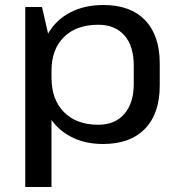

<svg xmlns="http://www.w3.org/2000/svg" viewBox="-20 -568 721 768"><path d="M392 8Q316 8 259 -23.5Q202 -55 170.5 -112.5Q139 -170 139 -248V-297Q139 -374 170.5 -430.5Q202 -487 259.5 -517.5Q317 -548 394 -548Q502 -548 560.5 -487Q619 -426 619 -314V-226Q619 -114 560 -53Q501 8 392 8ZM81 -540H148L186 -374V180H81ZM373 -69Q440 -69 477.5 -112.5Q515 -156 515 -232V-306Q515 -384 477.5 -426.5Q440 -469 373 -469Q286 -469 236 -420Q186 -371 186 -285V-257Q186 -170 236 -119.5Q286 -69 373 -69Z"/></svg>

Font: Pathway Extreme 8pt Thin 12pt Medium
Style: Regular
Weight: 500
Version: Version 1.001;gftools[0.9.26]